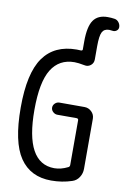

<svg xmlns="http://www.w3.org/2000/svg" viewBox="-103 -1009 705 1079"><g transform="rotate(10 250.0 -470.0)"><path d="M460.9 -947.3Q475.6 -945.3 485.4 -932.6Q495.1 -919.9 495.1 -905.3Q495.1 -892.6 484.9 -884.8Q474.6 -877 461.9 -878.9Q448.2 -880.9 442.4 -880.9Q414.1 -880.9 402.8 -859.4Q391.6 -837.9 391.6 -778.3V-703.1Q391.6 -681.6 375.5 -668.9Q359.4 -656.2 338.9 -661.1Q303.7 -668 282.2 -668Q195.3 -668 150.9 -596.2Q106.4 -524.4 106.4 -365.2Q106.4 -62.5 272.5 -61.5Q310.5 -61.5 349.6 -81.1Q357.4 -84 358.4 -93.8V-350.6Q358.4 -359.4 348.6 -360.4H238.3Q224.6 -360.4 213.4 -370.6Q202.1 -380.9 202.1 -395Q202.1 -409.2 212.9 -419.4Q223.6 -429.7 238.3 -429.7H380.9Q404.3 -429.7 421.4 -413.1Q438.5 -396.5 438.5 -373V-86.9Q438.5 -60.5 424.3 -38.6Q410.2 -16.6 385.7 -8.8Q330.1 9.8 267.6 9.8Q149.4 9.8 88.9 -79.1Q28.3 -168 28.3 -365.2Q28.3 -561.5 91.8 -650.9Q155.3 -740.2 282.2 -740.2Q296.9 -740.2 305.7 -739.3Q314.5 -739.3 315.4 -746.1V-792Q315.4 -877 340.8 -913.6Q366.2 -950.2 421.9 -950.2Q442.4 -950.2 460.9 -947.3Z"/></g></svg>

Font: Rounded Mgen+ 2m regular
Style: Regular
Weight: 400
Designer: [Source Han Sans]
Ryoko NISHIZUKA  (kana & ideographs); Paul D. Hunt (Latin, Greek & Cyrillic); Wenlong ZHANG  (bopomofo
Version: Version 1.059.20150602